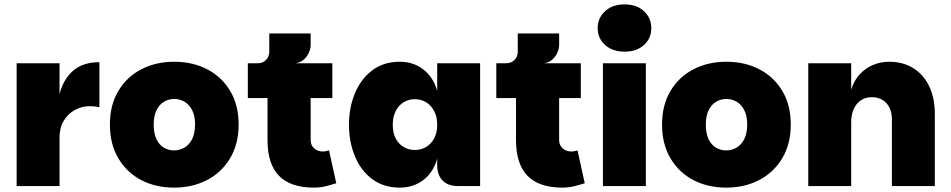

<svg xmlns="http://www.w3.org/2000/svg" viewBox="-20 -850 4342 877"><path d="M56 0V-561H252V0ZM229 -221 252 -420Q269 -488 314 -527Q359 -566 434 -566V-360Q422 -363 411 -364Q400 -365 389 -365Q354 -365 322.5 -348Q291 -331 271.5 -299Q252 -267 252 -221Z M775 7Q691 7 625 -27.5Q559 -62 520.5 -127Q482 -192 482 -281Q482 -370 520.5 -434.5Q559 -499 625.5 -533.5Q692 -568 776 -568Q860 -568 926.5 -533.5Q993 -499 1031.5 -434.5Q1070 -370 1070 -281Q1070 -192 1031 -127Q992 -62 925.5 -27.5Q859 7 775 7ZM775 -163Q800 -163 822 -175.5Q844 -188 857.5 -214.5Q871 -241 871 -281Q871 -321 857.5 -347Q844 -373 822.5 -385.5Q801 -398 776 -398Q751 -398 729.5 -385.5Q708 -373 695 -347Q682 -321 682 -281Q682 -241 694.5 -214.5Q707 -188 728.5 -175.5Q750 -163 775 -163Z M1414 7Q1307 7 1254.5 -47Q1202 -101 1202 -209V-402H1112V-561H1498V-402H1399V-209Q1399 -187 1415 -172.5Q1431 -158 1455 -158Q1462 -158 1469 -159.5Q1476 -161 1483 -163L1516 -13Q1494 -6 1468.5 0.5Q1443 7 1414 7ZM1157 -515V-561Q1180 -561 1195 -576Q1210 -591 1210 -614V-697H1399V-644Q1399 -629 1391.5 -611Q1384 -593 1369 -579Q1354 -565 1331 -561Z M1806 7Q1732 7 1680 -32Q1628 -71 1601 -136.5Q1574 -202 1574 -280Q1574 -358 1601 -423.5Q1628 -489 1680 -528.5Q1732 -568 1806 -568Q1868 -568 1913.5 -533Q1959 -498 1977 -435V-561H2173V0H2073Q2027 0 2002 -25Q1977 -50 1977 -96V-125Q1959 -62 1913.5 -27.5Q1868 7 1806 7ZM1875 -165Q1904 -165 1927 -179Q1950 -193 1963.5 -218.5Q1977 -244 1977 -280Q1977 -316 1963.5 -342Q1950 -368 1927 -382.5Q1904 -397 1875 -397Q1846 -397 1823 -382.5Q1800 -368 1787 -342Q1774 -316 1774 -280Q1774 -244 1787 -218.5Q1800 -193 1823 -179Q1846 -165 1875 -165Z M2549 7Q2442 7 2389.5 -47Q2337 -101 2337 -209V-402H2247V-561H2633V-402H2534V-209Q2534 -187 2550 -172.5Q2566 -158 2590 -158Q2597 -158 2604 -159.5Q2611 -161 2618 -163L2651 -13Q2629 -6 2603.5 0.5Q2578 7 2549 7ZM2292 -515V-561Q2315 -561 2330 -576Q2345 -591 2345 -614V-697H2534V-644Q2534 -629 2526.5 -611Q2519 -593 2504 -579Q2489 -565 2466 -561Z M2734 0V-561H2930V0ZM2833 -614Q2778 -614 2744 -644.5Q2710 -675 2710 -721Q2710 -768 2744 -799Q2778 -830 2833 -830Q2888 -830 2921.5 -799Q2955 -768 2955 -721Q2955 -675 2921.5 -644.5Q2888 -614 2833 -614Z M3297 7Q3213 7 3147 -27.5Q3081 -62 3042.5 -127Q3004 -192 3004 -281Q3004 -370 3042.5 -434.5Q3081 -499 3147.5 -533.5Q3214 -568 3298 -568Q3382 -568 3448.5 -533.5Q3515 -499 3553.5 -434.5Q3592 -370 3592 -281Q3592 -192 3553 -127Q3514 -62 3447.5 -27.5Q3381 7 3297 7ZM3297 -163Q3322 -163 3344 -175.5Q3366 -188 3379.5 -214.5Q3393 -241 3393 -281Q3393 -321 3379.5 -347Q3366 -373 3344.5 -385.5Q3323 -398 3298 -398Q3273 -398 3251.5 -385.5Q3230 -373 3217 -347Q3204 -321 3204 -281Q3204 -241 3216.5 -214.5Q3229 -188 3250.5 -175.5Q3272 -163 3297 -163Z M3672 0V-561H3868V-440Q3880 -481 3906 -509.5Q3932 -538 3967 -553Q4002 -568 4041 -568Q4105 -568 4152 -538.5Q4199 -509 4224.5 -455.5Q4250 -402 4250 -329V0H4054V-303Q4054 -351 4029 -378.5Q4004 -406 3962 -406Q3932 -406 3911 -391Q3890 -376 3879 -350.5Q3868 -325 3868 -293V0Z"/></svg>

Font: Parkinsans Light ExtraBold
Style: Regular
Weight: 800
Version: Version 1.000